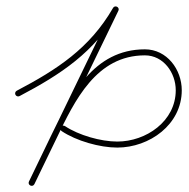

<svg xmlns="http://www.w3.org/2000/svg" viewBox="-20 -577 597 606"><path d="M28.8 -277.7C31.3 -273.1 37 -271.3 41.7 -273.7C171.8 -342.2 277.5 -411.4 353.3 -542.4C356.3 -547.7 353.5 -552.7 349.2 -555C344.9 -557.3 339.2 -556.8 336.5 -551.3C248.2 -368.9 159.8 -186.5 71.5 -4.1C68.7 1.6 71.6 6.5 75.9 8.5C80.1 10.6 85.8 9.8 88.6 4.1C111.9 -44.3 135.3 -92.8 158.7 -141.2C216.1 -260.1 284 -402.3 437.4 -402.3C496.1 -402.3 534.7 -347.2 534.7 -292.1C534.7 -194.4 441.1 -130.2 350.1 -130.2C298.6 -130.2 228.2 -150.1 185.3 -178.9C180.9 -181.8 175 -180.6 172.1 -176.3C169.2 -171.9 170.4 -166 174.7 -163.1C174.7 -163.1 174.7 -163.1 174.7 -163.1C220.8 -132.3 294.8 -111.2 350.1 -111.2C451.7 -111.2 553.7 -183.8 553.7 -292.1C553.7 -357.7 506.7 -421.3 437.4 -421.3C274.9 -421.3 202.6 -275.9 141.6 -149.5C118.2 -101 94.8 -52.6 71.4 -4.1C68.7 1.6 71.6 6.5 75.9 8.6C80.1 10.6 85.8 9.8 88.5 4.1C176.9 -178.3 265.2 -360.7 353.6 -543.1C356.3 -548.6 353.6 -553.4 349.5 -555.6C345.4 -557.8 339.9 -557.2 336.8 -552C263 -424.1 159.7 -357.3 32.8 -290.6C28.2 -288.1 26.4 -282.4 28.8 -277.7Z"/></svg>

Font: FRB American Cursive Extralight
Style: Italic
Weight: 200
Italic angle: -25°
Version: Version 2.0;Modular Font Editor K font №1